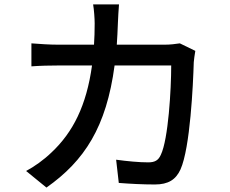

<svg xmlns="http://www.w3.org/2000/svg" viewBox="-20 -813 1040 868"><path d="M863 -583 793 -617C773 -614 750 -611 724 -611H508C510 -642 512 -675 513 -709C514 -733 516 -770 518 -793H401C405 -770 408 -729 408 -707C408 -673 407 -641 405 -611H244C205 -611 160 -614 122 -617V-513C160 -516 207 -517 244 -517H396C371 -336 310 -215 213 -124C178 -90 134 -59 98 -40L190 35C362 -86 461 -239 498 -517H754C754 -409 741 -183 707 -113C696 -88 680 -79 650 -79C609 -79 556 -84 505 -91L517 14C568 18 626 21 680 21C741 21 775 -1 796 -47C840 -145 853 -431 856 -532C857 -544 860 -566 863 -583Z"/></svg>

Font: Noto Sans CJK HK Medium
Style: Regular
Weight: 500
Designer: Ryoko NISHIZUKA 西塚涼子 (kana, bopomofo & ideographs); Paul D. Hunt (Latin, Greek & Cyrillic); Sandoll Communications 산돌커뮤니
Foundry: Adobe
Version: Version 2.004;hotconv 1.0.118;makeotfexe 2.5.65603